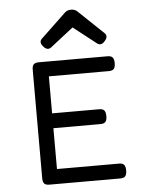

<svg xmlns="http://www.w3.org/2000/svg" viewBox="-56 -859 712 906"><g transform="rotate(-5 300.0 -406.5)"><path d="M140.6 -579.6Q124 -579.6 116.9 -572Q109.9 -564.5 109.9 -546.4V-33.2Q109.9 -15.1 116.9 -7.6Q124 0 140.6 0H183.1V-579.6ZM160.6 -70.3V0H477.1Q493.7 0 500.7 -8.1Q507.8 -16.1 507.8 -35.2Q507.8 -54.2 500.7 -62.3Q493.7 -70.3 477.1 -70.3ZM160.6 -334V-263.7H406.2Q422.9 -263.7 429.9 -271.7Q437 -279.8 437 -298.8Q437 -317.9 429.9 -325.9Q422.9 -334 406.2 -334ZM160.6 -579.6V-509.3H467.3Q483.9 -509.3 491 -517.3Q498 -525.4 498 -544.4Q498 -563.5 491 -571.5Q483.9 -579.6 467.3 -579.6ZM286.1 -803.7 166.5 -689.9Q148.9 -673.8 169.9 -650.9Q188 -630.4 206.5 -645L314.5 -729.5L422.4 -645Q440.9 -630.4 459 -650.9Q480 -673.8 462.4 -689.9L342.8 -803.7Q332 -813.5 314.5 -813.5Q296.9 -813.5 286.1 -803.7Z"/></g></svg>

Font: Courier Prime Code
Style: Regular
Weight: 400
Designer: Alan Dague-Greene
Foundry: Quote-Unquote Apps
Version: Version 3.18